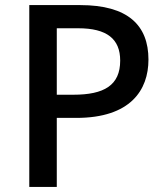

<svg xmlns="http://www.w3.org/2000/svg" viewBox="-20 -734 652 754"><path d="M295 -714H95V0H203V-271H280C492 -271 563 -380 563 -500C563 -635 482 -714 295 -714ZM287 -623C400 -623 452 -581 452 -496C452 -399 389 -362 268 -362H203V-623Z"/></svg>

Font: Noto Sans Gunjala Gondi Medium
Style: Regular
Weight: 500
Designer: Ek Type
Foundry: Ek Type
Version: Version 1.004